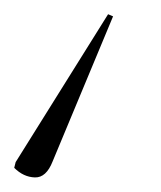

<svg xmlns="http://www.w3.org/2000/svg" viewBox="-92 -49 226 270"><path d="M60 -29 67 -26 -18 178Q-27 201 -43 200.5Q-59 200 -72 187L-70 179Z"/></svg>

Font: Noto Serif Display ExtraLight
Style: Italic
Weight: 200
Italic angle: -12°
Designer: Monotype Design Team
Foundry: Monotype Imaging Inc.
Version: Version 2.009